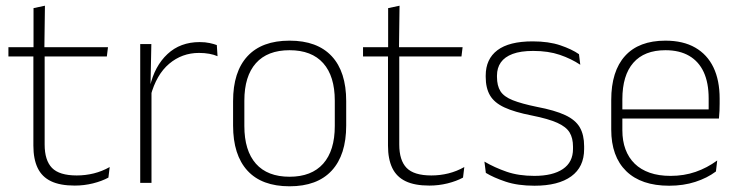

<svg xmlns="http://www.w3.org/2000/svg" viewBox="-20 -641 2590 673"><path d="M242 9.5Q190.5 9.5 158.8 -5.8Q127 -21 112 -52.2Q97 -83.5 97 -130.5V-459H136.5V-134.5Q136.5 -79 162.2 -52.5Q188 -26 249 -26Q279.5 -26 308.8 -33.2Q338 -40.5 364.5 -55.5L360 -18.5Q337 -6 305.8 1.8Q274.5 9.5 242 9.5ZM354.5 -443H9.5V-475.5H358.5ZM135.5 -469.5H97.5V-612.5L137.5 -621Z M508 -305 495 -334 505.5 -337.5Q522 -409.5 567 -451.5Q612 -493.5 680 -493.5Q699.5 -493.5 714.5 -490.2Q729.5 -487 740 -483L742.5 -444Q730 -449.5 713.5 -452.5Q697 -455.5 677.5 -455.5Q618 -455.5 573 -417.5Q528 -379.5 508 -305ZM511 0H471.5V-486.5H510.5L507.5 -338L511 -334.5Z M995 12Q897.5 12 847.2 -43Q797 -98 797 -201V-286.5Q797 -389.5 847.5 -444Q898 -498.5 995 -498.5Q1092 -498.5 1142.8 -444Q1193.5 -389.5 1193.5 -286.5V-201Q1193.5 -98 1142.8 -43Q1092 12 995 12ZM995 -21.5Q1072 -21.5 1112.8 -67.2Q1153.5 -113 1153.5 -199.5V-288Q1153.5 -374 1113 -419.5Q1072.5 -465 995 -465Q917.5 -465 877 -419.5Q836.5 -374 836.5 -288V-199.5Q836.5 -113 877 -67.2Q917.5 -21.5 995 -21.5Z M1485 9.5Q1433.5 9.5 1401.8 -5.8Q1370 -21 1355 -52.2Q1340 -83.5 1340 -130.5V-459H1379.5V-134.5Q1379.5 -79 1405.2 -52.5Q1431 -26 1492 -26Q1522.5 -26 1551.8 -33.2Q1581 -40.5 1607.5 -55.5L1603 -18.5Q1580 -6 1548.8 1.8Q1517.5 9.5 1485 9.5ZM1597.5 -443H1252.5V-475.5H1601.5ZM1378.5 -469.5H1340.5V-612.5L1380.5 -621Z M1853.5 10Q1795 10 1752.5 -4.2Q1710 -18.5 1683 -35L1678 -74.5Q1714 -53.5 1756 -39Q1798 -24.5 1853 -24.5Q1917.5 -24.5 1953 -48.5Q1988.5 -72.5 1988.5 -119V-127Q1988.5 -157 1976.5 -176.8Q1964.5 -196.5 1933.5 -210.5Q1902.5 -224.5 1845 -236Q1783.5 -248 1748 -264.5Q1712.5 -281 1697.5 -306.8Q1682.5 -332.5 1682.5 -371.5V-376Q1682.5 -434 1723.5 -465Q1764.5 -496 1847 -496Q1903.5 -496 1944 -482.2Q1984.5 -468.5 2009.5 -451L2014 -414Q1982.5 -435 1942.2 -448.8Q1902 -462.5 1849 -462.5Q1805 -462.5 1777 -452Q1749 -441.5 1735.5 -422.2Q1722 -403 1722 -376V-371.5Q1722 -340.5 1734.2 -321.2Q1746.5 -302 1777.2 -289.8Q1808 -277.5 1861.5 -266.5Q1925 -254.5 1961.2 -237.5Q1997.5 -220.5 2012.5 -194.2Q2027.5 -168 2027.5 -128.5V-118.5Q2027.5 -55.5 1982.2 -22.8Q1937 10 1853.5 10Z M2325.5 10Q2227.5 10 2175 -41.2Q2122.5 -92.5 2122.5 -187V-290.5Q2122.5 -391.5 2171 -445Q2219.5 -498.5 2312.5 -498.5Q2374.5 -498.5 2416.8 -474.2Q2459 -450 2480.8 -404.8Q2502.5 -359.5 2502.5 -295.5V-278Q2502.5 -265.5 2502 -252.8Q2501.5 -240 2500 -225.5H2463.5Q2464 -245.5 2464 -263.2Q2464 -281 2464 -296Q2464 -350.5 2446.8 -388Q2429.5 -425.5 2395.8 -445.2Q2362 -465 2312.5 -465Q2238.5 -465 2200 -421Q2161.5 -377 2161.5 -293V-245V-239V-184.5Q2161.5 -147 2172.5 -117.5Q2183.5 -88 2204.8 -67.2Q2226 -46.5 2257.5 -35.5Q2289 -24.5 2330.5 -24.5Q2377.5 -24.5 2418 -38.5Q2458.5 -52.5 2494 -78.5L2489.5 -40Q2459 -17 2417.2 -3.5Q2375.5 10 2325.5 10ZM2490 -225.5H2142.5V-257.5H2490Z"/></svg>

Font: Anek Kannada Medium ExtraLight
Style: Regular
Weight: 250
Version: Version 1.003